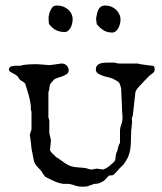

<svg xmlns="http://www.w3.org/2000/svg" viewBox="-20 -681 601 711"><path d="M96.7 -130.9Q96.7 -132.3 95.9 -138.7Q95.2 -145 94.5 -152.3Q93.8 -159.7 92.5 -167Q91.3 -174.3 90.8 -178.2V-184.1L96.7 -201.7V-267.6Q94.7 -271.5 94.5 -273.2Q94.2 -274.9 94.2 -276.9V-288.1Q91.8 -310.1 85.9 -330.3Q80.1 -350.6 73.2 -371.6Q67.9 -377.4 60.3 -381.3Q52.7 -385.3 49.3 -392.1Q45.9 -398.9 39.8 -402.8Q33.7 -406.7 27.8 -409.7Q22 -412.6 17.6 -415.3Q13.2 -418 13.2 -422.4Q13.2 -432.6 21.7 -435.1Q30.3 -437.5 40 -437.5H55.2Q56.2 -437.5 59.8 -438.7Q63.5 -439.9 64.5 -439.9Q65.9 -440.4 70.1 -440.9Q74.2 -441.4 79.1 -441.9Q84 -442.4 88.1 -442.6Q92.3 -442.9 94.2 -442.9H100.1Q102.5 -442.9 104.7 -443.1Q106.9 -443.4 108.4 -443.4Q111.8 -443.4 117.4 -443.1Q123 -442.9 124 -442.9L162.6 -439.9Q164.1 -439.9 170.7 -440.7Q177.2 -441.4 185.1 -442.6Q192.9 -443.8 199.5 -444.8Q206.1 -445.8 207.5 -445.8H208.5Q219.7 -445.8 227.1 -438.2Q234.4 -430.7 234.4 -420.9Q234.4 -412.6 228.3 -407.7Q222.2 -402.8 213.6 -399.4Q205.1 -396 195.8 -393.3Q186.5 -390.6 180.2 -386.7Q178.7 -384.8 176.3 -381.8Q173.8 -378.9 171.1 -376Q168.5 -373 166.7 -370.8Q165 -368.7 165 -368.2Q165 -368.2 164.6 -365.5Q164.1 -362.8 163.6 -359.6Q163.1 -356.4 162.8 -353.8Q162.6 -351.1 162.6 -350.6L159.2 -338.9V-246.6L162.6 -234.9V-189.9Q163.6 -181.2 166 -173.8Q168.5 -166.5 168.5 -158.2L165 -125Q166 -124 167 -121.6Q168 -119.1 168.5 -119.1Q169.4 -117.7 172.1 -114.7Q174.8 -111.8 178.2 -108.6Q181.6 -105.5 184.6 -102.5Q187.5 -99.6 189 -98.1Q189.5 -98.1 192.1 -96.7Q194.8 -95.2 195.8 -94.7Q196.8 -93.8 200.9 -90.8Q205.1 -87.9 210 -84.5Q214.8 -81.1 219.2 -77.9Q223.6 -74.7 225.1 -74.2Q233.9 -68.4 241.7 -65.9Q249.5 -63.5 257.6 -62.3Q265.6 -61 274.4 -60.8Q283.2 -60.5 293.5 -59.1Q300.3 -58.1 306.6 -55.7Q313 -53.2 319.8 -53.2L338.4 -56.6L361.8 -53.2Q374.5 -57.6 382.3 -64Q390.1 -70.3 400.9 -80.1Q407.7 -86.4 407.7 -96.2Q407.7 -99.6 408.4 -103Q409.2 -106.4 410.2 -113.3Q413.1 -118.2 414.6 -123Q416 -127.9 417 -132.6Q418 -137.2 419.4 -142.1Q420.9 -147 424.3 -151.4V-194.3Q424.3 -207.5 429 -219.5Q433.6 -231.4 433.6 -245.6Q433.6 -251 433.3 -255.6Q433.1 -260.3 432.1 -267.1Q432.1 -277.8 431.6 -286.9Q431.2 -295.9 430.7 -305.4Q430.2 -314.9 429.7 -326.4Q429.2 -337.9 428.7 -354Q426.3 -360.4 424.1 -368.2Q421.9 -376 415 -379.9Q414.6 -380.4 412.1 -381.8Q409.7 -383.3 407 -384.8Q404.3 -386.2 401.6 -387.5Q398.9 -388.7 397.5 -389.6Q391.6 -392.6 381.1 -394.8Q370.6 -397 360.4 -400.6Q350.1 -404.3 342.5 -409.4Q335 -414.6 335 -423.3Q335 -432.6 339.4 -438Q343.8 -443.4 350.8 -445.8Q357.9 -448.2 366.2 -448.7Q374.5 -449.2 382.3 -449.2H403.3L418.5 -445.8H490.2Q491.2 -445.3 495.6 -444.3Q500 -443.4 502.4 -442.9Q504.4 -442.4 510.7 -441.7Q517.1 -440.9 524.2 -439.9Q531.2 -439 537.6 -438.2Q543.9 -437.5 546.4 -437.5Q551.3 -435.5 552 -432.1Q552.7 -428.7 552.7 -424.8V-423.3Q552.7 -418.5 551 -415.8Q549.3 -413.1 546.9 -410.9Q544.4 -408.7 541 -406.5Q537.6 -404.3 534.2 -401.4Q532.7 -399.9 528.1 -395.3Q523.4 -390.6 518.3 -385.3Q513.2 -379.9 508.5 -375Q503.9 -370.1 502.4 -368.2Q496.6 -362.8 489.3 -353.8Q481.9 -344.7 481 -336.4L471.7 -252.4Q468.3 -247.1 468.3 -239.7L469.2 -225.6Q468.8 -224.6 468.3 -220.7Q467.8 -216.8 467.5 -212.4Q467.3 -208 466.8 -203.9Q466.3 -199.7 465.8 -198.7Q464.8 -178.7 464.8 -162.4Q464.8 -146 462.9 -131.1Q460.9 -116.2 455.1 -101.8Q449.2 -87.4 436.5 -70.8L424.3 -59.1Q422.9 -57.6 419.4 -53.7Q416 -49.8 412.1 -45.4Q408.2 -41 404.3 -37.4Q400.4 -33.7 398.4 -32.2Q394.5 -32.2 388.9 -31.5Q383.3 -30.8 382.3 -29.8Q381.3 -28.8 378.9 -26.1Q376.5 -23.4 373.5 -20.3Q370.6 -17.1 368.2 -14.6Q365.7 -12.2 364.7 -11.7Q363.8 -11.2 361.6 -9.8Q359.4 -8.3 356.4 -6.8Q353.5 -5.4 350.8 -4.2Q348.1 -2.9 346.7 -2.4Q346.2 -2 343.5 -1.5Q340.8 -1 337.9 -0.7Q335 -0.5 332.3 -0.2Q329.6 0 329.1 0Q328.1 0.5 324.2 1.7Q320.3 2.9 315.9 4.6Q311.5 6.3 307.4 7.6Q303.2 8.8 302.2 9.3Q298.8 9.8 295.4 9.8Q292.5 10.3 289.6 10.3Q286.6 10.3 285.2 10.3Q269.5 10.3 258.8 6.1Q248 2 234.4 0H215.8Q206.1 -1 195.8 -4.4Q185.5 -7.8 177.2 -11.7Q174.3 -13.2 169.4 -15.4Q164.6 -17.6 159.9 -20Q155.3 -22.5 151.6 -24.2Q147.9 -25.9 147.5 -26.4Q147 -26.9 144.8 -29.8Q142.6 -32.7 140.1 -36.4Q137.7 -40 135.5 -43.2Q133.3 -46.4 133.3 -47.4Q125.5 -56.2 117.9 -64Q110.4 -71.8 106 -83ZM159.7 -613.3Q159.7 -618.7 160.9 -623.3Q162.1 -627.9 163.1 -633.3Q167 -644.5 172.6 -652.6Q178.2 -660.6 192.4 -660.6Q203.6 -660.6 213.9 -656.7Q224.1 -652.8 231.9 -646.2Q239.7 -639.6 244.4 -630.1Q249 -620.6 249 -609.9Q249 -603 247.3 -594.7Q245.6 -586.4 241.9 -579.3Q238.3 -572.3 232.7 -567.4Q227.1 -562.5 219.2 -562.5Q199.7 -562.5 186 -570.1Q172.4 -577.6 161.1 -592.8ZM335.9 -610.8Q335.9 -615.2 337.2 -620.4Q338.4 -625.5 339.4 -629.9Q341.3 -642.1 348.4 -651.4Q355.5 -660.6 369.6 -660.6Q381.3 -660.6 391.6 -656.5Q401.9 -652.3 409.4 -645.3Q417 -638.2 421.6 -628.7Q426.3 -619.1 426.3 -608.9Q426.3 -601.6 424.3 -593Q422.4 -584.5 418.5 -577.4Q414.6 -570.3 408.7 -565.4Q402.8 -560.5 395 -560.5Q376 -560.5 362.3 -569.6Q348.6 -578.6 338.4 -591.3Z"/></svg>

Font: IM FELL English SC
Style: Regular
Weight: 400
Designer: Igino Marini
Foundry: Igino Marini
Version: 3.00